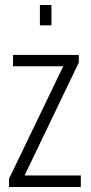

<svg xmlns="http://www.w3.org/2000/svg" viewBox="-20 -745 364 765"><path d="M16 0V-33L232 -481H32V-526H294V-496L78 -46H302V0ZM139 -644V-725H185V-644Z"/></svg>

Font: Archivo ExtraCondensed ExtraLight
Style: Regular
Weight: 250
Width: 2
Designer: Hector Gatti
Foundry: Omnibus-Type
Version: Version 2.001